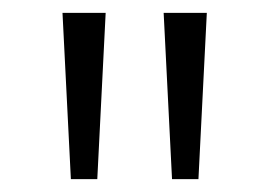

<svg xmlns="http://www.w3.org/2000/svg" viewBox="-20 -820 418 298"><path d="M90 -542H131L144 -800H77ZM247 -542H288L301 -800H234Z"/></svg>

Font: Noto Sans Malayalam SemiCondensed Light
Style: Regular
Weight: 300
Width: 4
Designer: Jelle Bosma - Monotype Design Team
Foundry: Monotype Imaging Inc.
Version: Version 2.104